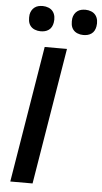

<svg xmlns="http://www.w3.org/2000/svg" viewBox="-62 -991 549 1030"><g transform="rotate(5 212.0 -476.5)"><path d="M34 0 155 -735H275L154 0ZM355 -817Q339 -817 324 -823Q309 -829 300 -841Q291 -853 289 -869Q287 -885 289 -901Q291 -913 297 -923.5Q303 -934 312.5 -941Q322 -948 333 -950.5Q344 -953 356 -953Q372 -953 387 -947Q402 -941 411 -929Q420 -917 422.5 -901Q425 -885 422 -869Q420 -857 414.5 -846.5Q409 -836 399 -829Q389 -822 378 -819.5Q367 -817 355 -817ZM125 -817Q109 -817 94 -823Q79 -829 70 -841Q61 -853 59 -869Q57 -885 59 -901Q61 -913 67 -923.5Q73 -934 82.5 -941Q92 -948 103 -950.5Q114 -953 126 -953Q142 -953 157 -947Q172 -941 181 -929Q190 -917 192.5 -901Q195 -885 192 -869Q190 -857 184.5 -846.5Q179 -836 169 -829Q159 -822 148 -819.5Q137 -817 125 -817Z"/></g></svg>

Font: Iosevka Aile Oblique
Style: Bold
Weight: 700
Italic angle: -9°
Designer: Belleve Invis
Foundry: Belleve Invis
Version: Version 31.1.0; ttfautohint (v1.8.4)